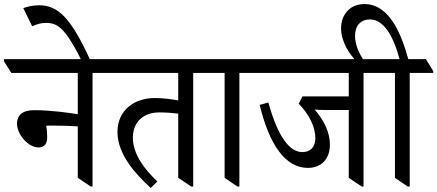

<svg xmlns="http://www.w3.org/2000/svg" viewBox="-59 -915 2159 948"><path d="M132 -187C163 -187 174 -209 174 -237C174 -258 172 -280 169 -294C180 -295 187 -295 198 -295C248 -295 297 -293 325 -291V-37L389 6H398V-555H514V-564L478 -623H-39V-612L-3 -555H325V-351C285 -358 189 -371 110 -371C51 -371 25 -345 25 -305C25 -252 79 -187 132 -187Z M344 -615H388C294 -821 231 -889 134 -889C102 -889 76 -882 56 -875L100 -785C121 -796 147 -802 168 -802C214 -802 242 -784 279 -730C298 -701 318 -669 344 -615Z M685 13 718 -19C653 -80 597 -155 597 -235C597 -308 644 -360 728 -360C761 -360 797 -357 821 -354V-37L885 6H895V-555H1010V-564L974 -623H436V-613L472 -555H821V-419C790 -425 747 -431 706 -431C605 -431 521 -372 521 -263C521 -152 611 -55 685 13Z M1113 6H1123V-555H1239V-564L1203 -623H933V-613L969 -555H1050V-37Z M1461 -86C1528 -86 1570 -131 1570 -201C1570 -261 1541 -320 1495 -374C1508 -373 1525 -372 1544 -372H1663V-37L1727 6H1736V-555H1852V-564L1816 -623H1161V-613L1197 -555H1663V-439H1434L1416 -403C1464 -354 1498 -292 1498 -232C1498 -189 1473 -164 1434 -164C1374 -164 1315 -232 1266 -409L1223 -397C1271 -200 1350 -86 1461 -86Z M1954 6H1964V-555H2080V-564L2044 -623H1957C1926 -734 1869 -895 1740 -895C1669 -895 1625 -843 1625 -775C1625 -709 1667 -645 1703 -611H1742C1713 -648 1694 -698 1694 -737C1694 -789 1722 -819 1768 -819C1832 -819 1881 -745 1914 -623H1774V-613L1810 -555H1891V-37Z"/></svg>

Font: Noto Serif Devanagari SemiCondensed
Style: Regular
Weight: 400
Width: 4
Designer: Universal Thirst, Indian Type Foundry and the Monotype Design Team
Foundry: Monotype Imaging Inc.
Version: Version 2.004